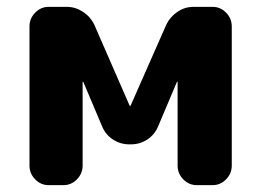

<svg xmlns="http://www.w3.org/2000/svg" viewBox="-20 -540 762 560"><path d="M122 0Q99 0 82.5 -17Q66 -34 66 -57V-463Q66 -486 82.5 -503Q99 -520 122 -520H175Q200 -520 222 -505.5Q244 -491 255 -468L358 -232L360 -231L361 -232L465 -468Q476 -491 497.5 -505.5Q519 -520 544 -520H600Q623 -520 639.5 -503Q656 -486 656 -463V-57Q656 -34 639.5 -17Q623 0 600 0H554Q531 0 514.5 -17Q498 -34 498 -57V-301L497 -302L496 -301L441 -171Q431 -147 409.5 -133Q388 -119 362 -119H357Q331 -119 309.5 -133Q288 -147 278 -171L223 -301L222 -302L221 -301V-57Q221 -34 204.5 -17Q188 0 165 0Z"/></svg>

Font: Rounded Mplus 1c ExtraBold
Style: Regular
Weight: 800
Version: Version 1.059.20150529